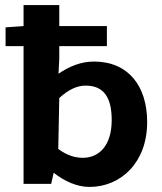

<svg xmlns="http://www.w3.org/2000/svg" viewBox="-20 -726 638 758"><path d="M421 -252C421 -150 370 -103 307 -103C279 -103 246 -111 210 -138L214 -339C250 -372 284 -388 318 -388C390 -388 421 -341 421 -252ZM402 -544V-623H214V-706H73V-623L2 -618V-544H73V0H182L192 -44C235 -10 285 12 333 12C456 12 561 -83 561 -244C561 -387 486 -483 351 -483C301 -483 255 -465 211 -435L214 -494V-544Z"/></svg>

Font: Falling Sky
Style: SeBd
Weight: 600
Designer: Paul D. Hunt
Foundry: Adobe Systems Incorporated
Version: Version 1.02